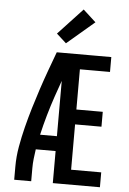

<svg xmlns="http://www.w3.org/2000/svg" viewBox="-64 -1034 727 1080"><g transform="rotate(5 300.0 -494.0)"><path d="M58 0V-74Q58 -131 68 -187.5Q78 -244 92 -299.5Q106 -355 122.5 -410Q139 -465 157 -519.5Q175 -574 194.5 -627.5Q214 -681 234 -735H276V-721L323 -705Q282 -597 244.5 -487.5Q207 -378 181 -265H276V-181H164Q160 -154 157 -127.5Q154 -101 154 -74V0ZM276 0V-735H542V-651H372V-424H521V-340H372V-84H542V0ZM281 -790 226 -840 364 -988 436 -922Z"/></g></svg>

Font: Iosevka Curly Medium Extended
Style: Regular
Weight: 500
Width: 7
Monospace: yes
Designer: Belleve Invis
Foundry: Belleve Invis
Version: Version 11.1.0; ttfautohint (v1.8.3)